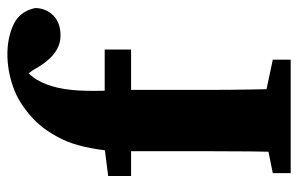

<svg xmlns="http://www.w3.org/2000/svg" viewBox="-158 -618 776 499"><g transform="rotate(-90 229.5 -368.0)"><path d="M230.3 -66.5 324.5 -46.5V0H29.5V-46.5L128.1 -66.5ZM166.9 -483.4H350.7V-414.8H166.9ZM86.5 -210V-414.8H22V-474.4L140.8 -489.4L86.5 -460.7Q94.5 -546.7 117.7 -594.1Q140.8 -641.5 172 -670.2Q211.2 -706.7 253.8 -721.5Q296.4 -736.3 339.1 -736.3Q380.6 -736.3 415 -720.7Q449.5 -705.1 458.6 -664.5Q458.4 -636.2 439.5 -617.2Q420.6 -598.2 387.1 -598.2Q361.6 -598.2 339.9 -615Q318.2 -631.9 297.3 -669.5L272.9 -703.6L370.6 -725.7L381.3 -696.5Q375.5 -702.2 365.9 -706Q356.4 -709.9 347.4 -709.9Q321.7 -709.9 301.9 -693.1Q282 -676.3 272.3 -659.7Q258.4 -636.1 251.3 -604.3Q244.3 -572.5 243.5 -529.9Q242.6 -487.3 245.9 -432.1V-210Q245.9 -158 246.9 -105.5Q247.9 -53 248.9 0H83.5Q85.5 -53 86 -105.5Q86.5 -158 86.5 -210Z"/></g></svg>

Font: Adobe Variable Font Prototype
Style: Regular
Weight: 389
Designer: Frank Grießhammer
Foundry: Adobe
Version: Version 1.004;hotconv 1.0.113;makeotfexe 2.5.65598